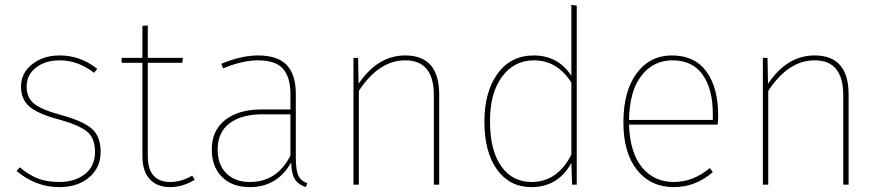

<svg xmlns="http://www.w3.org/2000/svg" viewBox="-20 -756 3606 786"><path d="M224 -529Q310 -529 378 -474L365 -458Q299 -509 225 -509Q166 -509 127.5 -479.5Q89 -450 89 -401Q89 -356 120.5 -331Q152 -306 231 -285Q321 -260 356.5 -228.5Q392 -197 392 -134Q392 -70 345 -30Q298 10 223 10Q126 10 48 -56L61 -71Q98 -40 134.5 -25.5Q171 -11 223 -11Q287 -11 328 -43.5Q369 -76 369 -134Q369 -189 338 -216Q307 -243 221 -267Q137 -289 101.5 -319Q66 -349 66 -401Q66 -457 111.5 -493Q157 -529 224 -529Z M767 -37 777 -20Q728 10 676 10Q623 10 593 -22.5Q563 -55 563 -117V-499H478V-519H563V-650L585 -652V-519H729L726 -499H585V-118Q585 -11 677 -11Q722 -11 767 -37Z M1191 -110Q1191 -59 1201.5 -37Q1212 -15 1238 -6L1232 10Q1201 0 1187 -22.5Q1173 -45 1172 -91Q1115 10 1003 10Q930 10 888.5 -32Q847 -74 847 -144Q847 -222 902 -265Q957 -308 1051 -308H1169V-370Q1169 -440 1138.5 -474.5Q1108 -509 1036 -509Q973 -509 893 -476L886 -495Q968 -529 1036 -529Q1117 -529 1154 -489.5Q1191 -450 1191 -372ZM1003 -11Q1114 -11 1169 -119V-288H1055Q968 -288 919.5 -251Q871 -214 871 -144Q871 -82 906.5 -46.5Q942 -11 1003 -11Z M1639 -529Q1778 -529 1778 -369V0H1756V-367Q1756 -509 1639 -509Q1531 -509 1449 -384V0H1427V-519H1446L1448 -413Q1526 -529 1639 -529Z M2319 -736 2341 -733V0H2322L2319 -89Q2265 10 2155 10Q2067 10 2015 -61.5Q1963 -133 1963 -258Q1963 -380 2017 -454.5Q2071 -529 2165 -529Q2264 -529 2319 -446ZM2156 -11Q2262 -11 2319 -123V-418Q2261 -509 2166 -509Q2084 -509 2034.5 -441Q1985 -373 1986 -258Q1986 -141 2031.5 -76Q2077 -11 2156 -11Z M2920 -284Q2920 -268 2918 -246H2555Q2559 -130 2608.5 -70.5Q2658 -11 2739 -11Q2817 -11 2886 -68L2898 -51Q2826 10 2739 10Q2644 10 2588 -60Q2532 -130 2532 -255Q2532 -382 2586 -455.5Q2640 -529 2731 -529Q2824 -529 2872 -463Q2920 -397 2920 -284ZM2898 -265V-292Q2898 -391 2856.5 -450Q2815 -509 2733 -509Q2655 -509 2606 -446.5Q2557 -384 2555 -265Z M3315 -529Q3454 -529 3454 -369V0H3432V-367Q3432 -509 3315 -509Q3207 -509 3125 -384V0H3103V-519H3122L3124 -413Q3202 -529 3315 -529Z"/></svg>

Font: FiraGO Thin
Style: Regular
Weight: 100
Designer: bBox Type
Foundry: bBox Type GmbH
Version: Version 1.001;PS 001.001;hotconv 1.0.88;makeotf.lib2.5.64775